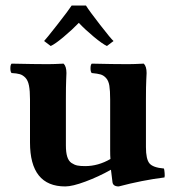

<svg xmlns="http://www.w3.org/2000/svg" viewBox="-20 -667 638 697"><path d="M388.2 -6.8Q383.3 -45.9 382.8 -50.8Q337.4 -25.4 290 -7.8Q242.7 9.8 216.8 9.8Q88.9 9.8 88.9 -149.9V-306.2Q88.9 -337.4 85.2 -356.2Q81.5 -375 72.3 -384.8Q63 -394.5 52 -397.7Q41 -400.9 22 -401.9Q17.6 -406.2 17.6 -418.9Q17.6 -431.6 22 -436Q107.9 -434.1 153.8 -434.1Q174.8 -434.1 210.9 -436Q221.2 -425.8 221.2 -401.9Q221.2 -397.5 220.2 -376.5Q219.2 -355.5 219.2 -306.2V-139.2Q219.2 -113.8 224.1 -98.1Q229 -82.5 239.5 -75.4Q250 -68.4 260.7 -66.2Q271.5 -64 289.1 -64Q336.4 -64 380.9 -89.8Q379.9 -101.1 379.9 -121.1V-306.2Q379.9 -337.9 377 -356Q374 -374 365 -383.8Q356 -393.6 345.2 -396.7Q334.5 -399.9 313 -401.9Q308.6 -406.2 308.6 -418.9Q308.6 -431.6 313 -436Q391.1 -434.1 444.8 -434.1Q465.8 -434.1 502 -436Q512.2 -425.8 512.2 -401.9Q512.2 -397.5 511 -376.5Q509.8 -355.5 509.8 -306.2V-132.8Q509.8 -89.4 522.5 -74Q535.2 -58.6 575.2 -55.2Q576.7 -50.3 577.6 -39.1Q578.6 -27.8 577.1 -22.9Q496.1 -12.7 411.1 9.8Q389.6 9.8 388.2 -6.8ZM140.1 -518.1Q147 -524.9 188.5 -577.9Q230 -630.9 240.2 -647H292Q303.7 -627.9 343.5 -576.7Q383.3 -525.4 392.1 -518.1L368.2 -500Q352.1 -507.3 320.6 -533.4Q289.1 -559.6 266.1 -584Q242.7 -559.6 211.2 -533.2Q179.7 -506.8 164.1 -500Z"/></svg>

Font: Common Serif
Style: Bold
Weight: 700
Designer: Philipp H. Poll, Khaled Hosny
Foundry: Stefan Peev, Context Ltd.
Version: Version 1.026